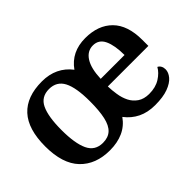

<svg xmlns="http://www.w3.org/2000/svg" viewBox="-90 -821 1105 1105"><g transform="rotate(-45 462.0 -269.0)"><path d="M298 10Q183 10 116.5 -59.5Q50 -129 50 -270Q50 -410 113.5 -479Q177 -548 301 -548Q359 -548 404 -526.5Q449 -505 481 -463Q541 -548 654 -548Q759 -548 819 -487.5Q879 -427 879 -308V-259H549Q550 -226 555.5 -191Q561 -156 575.5 -127Q590 -98 617.5 -79Q645 -60 688 -60Q740 -60 776.5 -83Q813 -106 830 -137Q841 -132 847.5 -120.5Q854 -109 854 -94Q854 -69 834 -45Q814 -21 772.5 -5.5Q731 10 666 10Q606 10 561 -12Q516 -34 484 -76Q453 -32 406 -11Q359 10 298 10ZM300 -49Q343 -49 368.5 -72.5Q394 -96 405 -145.5Q416 -195 416 -271Q416 -383 388.5 -435.5Q361 -488 299 -488Q235 -488 209 -433.5Q183 -379 183 -270Q183 -161 209.5 -105Q236 -49 300 -49ZM745 -319Q745 -397 724 -442Q703 -487 655 -487Q609 -487 581.5 -444Q554 -401 551 -319Z"/></g></svg>

Font: Noto Serif Kannada SemiBold
Style: Regular
Weight: 600
Version: Version 2.003